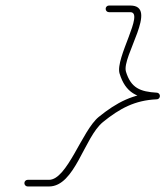

<svg xmlns="http://www.w3.org/2000/svg" viewBox="-20 -573 598 694"><path d="M373.9 -529C373.9 -529 373.9 -529 373.9 -529C399.5 -529 425.2 -529 450.9 -529C503.3 -529 395.9 -363.3 412.1 -307.6C412.1 -307.6 412.1 -307.6 412.1 -307.6C412.1 -307.6 412.2 -307.5 412.2 -307.5C433.3 -237.6 475.9 -218.1 545.3 -214C552.9 -213.6 556.7 -219.7 556.8 -225.9C556.8 -232.1 553.1 -238.3 545.5 -238C461.3 -234.4 401.6 -202.7 336.8 -150.3C336.8 -150.3 336.8 -150.3 336.8 -150.3C336.8 -150.3 336.8 -150.3 336.8 -150.3C276.6 -101.1 222.9 77 157.1 77C131.5 77 105.8 77 80.1 77C73.5 77 68.1 82.3 68.1 89C68.1 95.6 73.5 101 80.1 101C80.1 101 80.1 101 80.1 101C105.8 101 131.5 101 157.1 101C251.1 101 284 -76.2 352 -131.7C352 -131.7 351.9 -131.7 351.9 -131.7C351.9 -131.7 351.9 -131.7 351.9 -131.7C412.6 -180.8 467.5 -210.7 546.5 -214C554.1 -214.3 557.9 -220.1 558 -225.9C558 -231.7 554.3 -237.5 546.7 -238C487.3 -241.5 453.3 -254.4 435.1 -314.5C435.1 -314.5 435.1 -314.4 435.1 -314.4C435.1 -314.4 435.2 -314.4 435.2 -314.4C419.4 -368.4 555.1 -553 450.9 -553C425.2 -553 399.5 -553 373.9 -553C367.2 -553 361.9 -547.6 361.9 -541C361.9 -534.3 367.2 -529 373.9 -529Z"/></svg>

Font: FRB American Cursive Guidelines Arrows Light
Style: Italic
Weight: 300
Italic angle: -25°
Version: Version 2.0;Modular Font Editor K font №1